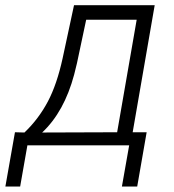

<svg xmlns="http://www.w3.org/2000/svg" viewBox="-74 -548 655 724"><path d="M-17.6 -49.3 -53.7 155.3H2L29.3 0H413.1L385.7 155.3H443.4L479 -49.3H426.3L509.3 -528.3H205.1L162.1 -328.1C147.9 -263.2 129.4 -208.5 106.4 -165C83 -121.1 53.7 -82 18.1 -48.3ZM85 -48.3C140.6 -100.6 180.7 -173.3 205.6 -266.6L216.3 -310.1L251 -473.6H441.4L367.7 -49.3Z"/></svg>

Font: Roboto Light
Style: Italic
Weight: 300
Italic angle: -12°
Designer: Google
Version: Version 2.137; 2017